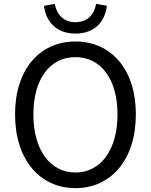

<svg xmlns="http://www.w3.org/2000/svg" viewBox="-20 -962 782 995"><path d="M371 13C555 13 684 -134 684 -369C684 -604 555 -747 371 -747C187 -747 58 -604 58 -369C58 -134 187 13 371 13ZM371 -68C239 -68 153 -186 153 -369C153 -553 239 -666 371 -666C502 -666 589 -553 589 -369C589 -186 502 -68 371 -68ZM371 -788C474 -788 525 -854 534 -932L478 -942C469 -889 435 -847 371 -847C307 -847 273 -889 264 -942L208 -932C217 -854 268 -788 371 -788Z"/></svg>

Font: Source Han Sans HK
Style: Regular
Weight: 400
Designer: Ryoko NISHIZUKA 西塚涼子 (kana, bopomofo & ideographs); Paul D. Hunt (Latin, Greek & Cyrillic); Sandoll Communications 산돌커뮤니
Foundry: Adobe
Version: Version 2.000;hotconv 1.0.107;makeotfexe 2.5.65593